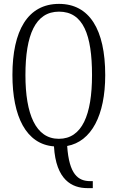

<svg xmlns="http://www.w3.org/2000/svg" viewBox="-20 -745 607 989"><path d="M430 224H458V188H445C382 188 336 153 326 7C451 -16 522 -151 522 -358C522 -594 440 -725 284 -725C123 -725 44 -587 44 -359C44 -146 114 -2 258 9C268 182 351 224 430 224ZM283 -30C164 -30 111 -157 111 -358C111 -565 162 -685 284 -685C409 -685 454 -565 454 -358C454 -154 403 -30 283 -30Z"/></svg>

Font: Noto Serif Myanmar ExtraCondensed Light
Style: Regular
Weight: 300
Width: 2
Designer: Ben Mitchell and the Monotype Design Team
Foundry: Monotype Imaging Inc.
Version: Version 2.106